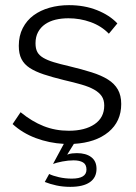

<svg xmlns="http://www.w3.org/2000/svg" viewBox="-20 -550 528 746"><path d="M171 126Q185 133 209 138.5Q233 144 259 144Q316 144 316 109Q316 89 302.5 81Q289 73 266 73Q245 73 222 77.5Q199 82 186 87L228 9Q171 6 119 -13.5Q67 -33 29 -68L60 -114Q104 -78 149.5 -60Q195 -42 247 -42Q310 -42 347.5 -67.5Q385 -93 385 -140Q385 -162 375 -176.5Q365 -191 345.5 -202Q326 -213 296.5 -221.5Q267 -230 228 -239Q183 -250 150 -261Q117 -272 95.5 -286Q74 -300 63.5 -320.5Q53 -341 53 -372Q53 -411 68.5 -441Q84 -471 110.5 -490.5Q137 -510 172.5 -520Q208 -530 248 -530Q308 -530 357 -510.5Q406 -491 436 -459L403 -419Q374 -449 332.5 -464Q291 -479 246 -479Q219 -479 196 -473.5Q173 -468 155.5 -456Q138 -444 128 -425.5Q118 -407 118 -382Q118 -361 125 -348Q132 -335 148 -325.5Q164 -316 188.5 -308.5Q213 -301 248 -293Q298 -281 336 -269Q374 -257 399.5 -241Q425 -225 438 -202Q451 -179 451 -146Q451 -78 401.5 -37Q352 4 267 9L241 51Q250 47 260.5 46Q271 45 279 45Q314 45 334.5 60.5Q355 76 355 106Q355 140 329 158Q303 176 253 176Q224 176 199 170.5Q174 165 154 157Z"/></svg>

Font: IngvarSans
Style: Regular
Weight: 400
Version: Version 1.000